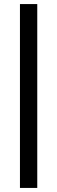

<svg xmlns="http://www.w3.org/2000/svg" viewBox="-20 -750 281 943"><path d="M78 173V-730H163V173Z"/></svg>

Font: Medium
Style: Regular
Weight: 500
Designer: Fernando Haro
Foundry: deFharo
Version: Version 1.787